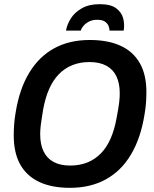

<svg xmlns="http://www.w3.org/2000/svg" viewBox="-20 -890 739 922"><path d="M316 12Q229 12 169 -16Q109 -44 77.5 -99.5Q46 -155 46 -240Q46 -266 48 -293.5Q50 -321 55 -349Q73 -462 120 -540Q167 -618 240 -658Q313 -698 411 -698Q498 -698 558.5 -670.5Q619 -643 651 -587.5Q683 -532 683 -448Q683 -422 681 -395Q679 -368 674 -340Q656 -227 609 -148Q562 -69 488 -28.5Q414 12 316 12ZM317 -95Q363 -95 400 -110Q437 -125 465 -154Q493 -183 511.5 -225.5Q530 -268 540 -324Q545 -350 548 -368.5Q551 -387 552.5 -400Q554 -413 554.5 -423.5Q555 -434 555 -443Q555 -490 539 -523.5Q523 -557 490.5 -574.5Q458 -592 410 -592Q364 -592 327 -577Q290 -562 262 -533Q234 -504 215.5 -461.5Q197 -419 187 -363Q183 -337 180 -318.5Q177 -300 175.5 -287Q174 -274 173.5 -264Q173 -254 173 -245Q173 -197 189 -163.5Q205 -130 237 -112.5Q269 -95 317 -95ZM297 -743Q302 -773 320.5 -802Q339 -831 373.5 -850.5Q408 -870 459 -870Q511 -870 537.5 -850.5Q564 -831 571.5 -802Q579 -773 574 -743H506Q506 -754 501 -766Q496 -778 483.5 -786.5Q471 -795 447 -795Q423 -795 406.5 -786Q390 -777 380.5 -765.5Q371 -754 368 -743Z"/></svg>

Font: Archivo SemiCondensed SemiBold
Style: Italic
Weight: 600
Width: 4
Italic angle: -10°
Designer: Hector Gatti
Foundry: Omnibus-Type
Version: Version 2.001